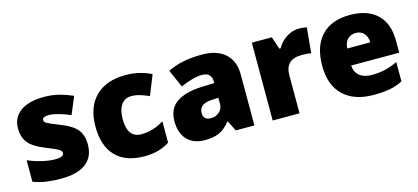

<svg xmlns="http://www.w3.org/2000/svg" viewBox="-52 -935 2866 1318"><g transform="rotate(-15 1381.5 -276.5)"><path d="M493.2 -169.9Q493.2 -81.1 432.6 -35.6Q372.1 9.8 258.8 9.8Q197.3 9.8 151.9 3.2Q106.4 -3.4 59.1 -21V-173.8Q103.5 -154.3 156.5 -141.6Q209.5 -128.9 251 -128.9Q313 -128.9 313 -157.2Q313 -171.9 295.7 -183.3Q278.3 -194.8 194.8 -228Q118.7 -259.3 88.4 -299.1Q58.1 -338.9 58.1 -399.9Q58.1 -477.1 117.7 -520Q177.2 -563 286.1 -563Q340.8 -563 388.9 -551Q437 -539.1 488.8 -516.1L437 -393.1Q398.9 -410.2 356.4 -422.1Q314 -434.1 287.1 -434.1Q240.2 -434.1 240.2 -411.1Q240.2 -397 256.6 -387Q272.9 -377 351.1 -346.2Q409.2 -322.3 437.7 -299.3Q466.3 -276.4 479.7 -245.4Q493.2 -214.4 493.2 -169.9Z M851.1 9.8Q715.3 9.8 645.3 -63.5Q575.2 -136.7 575.2 -273.9Q575.2 -411.6 650.9 -487.3Q726.6 -563 866.2 -563Q962.4 -563 1047.4 -521L991.2 -379.9Q956.5 -395 927.2 -404.1Q897.9 -413.1 866.2 -413.1Q819.8 -413.1 794.4 -377Q769 -340.8 769 -274.9Q769 -142.1 867.2 -142.1Q951.2 -142.1 1028.3 -190.9V-39.1Q954.6 9.8 851.1 9.8Z M1499 0 1462.4 -73.2H1458.5Q1419.9 -25.4 1379.9 -7.8Q1339.8 9.8 1276.4 9.8Q1198.2 9.8 1153.3 -37.1Q1108.4 -84 1108.4 -168.9Q1108.4 -257.3 1169.9 -300.5Q1231.4 -343.8 1348.1 -349.1L1440.4 -352.1V-359.9Q1440.4 -428.2 1373 -428.2Q1312.5 -428.2 1219.2 -387.2L1164.1 -513.2Q1260.7 -563 1408.2 -563Q1514.6 -563 1573 -510.3Q1631.3 -457.5 1631.3 -362.8V0ZM1357.4 -125Q1392.1 -125 1416.7 -147Q1441.4 -168.9 1441.4 -204.1V-247.1L1397.5 -245.1Q1303.2 -241.7 1303.2 -175.8Q1303.2 -125 1357.4 -125Z M2095.2 -563Q2120.1 -563 2142.6 -559.1L2153.3 -557.1L2136.2 -377Q2112.8 -382.8 2071.3 -382.8Q2008.8 -382.8 1980.5 -354.2Q1952.1 -325.7 1952.1 -272V0H1761.2V-553.2H1903.3L1933.1 -464.8H1942.4Q1966.3 -508.8 2009 -535.9Q2051.8 -563 2095.2 -563Z M2477.5 9.8Q2339.4 9.8 2262.9 -63.7Q2186.5 -137.2 2186.5 -272.9Q2186.5 -413.1 2257.3 -488Q2328.1 -563 2459.5 -563Q2584.5 -563 2652.6 -497.8Q2720.7 -432.6 2720.7 -310.1V-225.1H2379.4Q2381.3 -178.7 2413.3 -152.3Q2445.3 -126 2500.5 -126Q2550.8 -126 2593 -135.5Q2635.3 -145 2684.6 -168V-30.8Q2639.6 -7.8 2591.8 1Q2543.9 9.8 2477.5 9.8ZM2466.3 -433.1Q2432.6 -433.1 2409.9 -411.9Q2387.2 -390.6 2383.3 -345.2H2547.4Q2546.4 -385.3 2524.7 -409.2Q2502.9 -433.1 2466.3 -433.1Z"/></g></svg>

Font: Sahel Black FD
Style: Black-FD
Weight: 900
Foundry: Saber Rastikerdar (saber.rastikerdar@gmail.com)
Version: Version 3.3.1